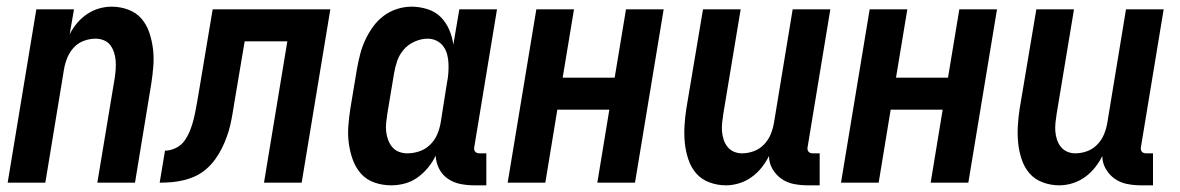

<svg xmlns="http://www.w3.org/2000/svg" viewBox="-20 -548 3540 576"><path d="M3 0 89 -520H202L189 -445Q198 -463 211 -478.5Q224 -494 241 -505.5Q258 -517 277 -522.5Q296 -528 315 -528Q341 -528 365 -519Q389 -510 404.5 -492Q420 -474 428 -450Q436 -426 439 -401Q442 -376 440 -350Q438 -324 434 -298L385 0H272L324 -313Q326 -326 327 -339.5Q328 -353 327 -366Q326 -379 322 -391Q318 -403 311 -412.5Q304 -422 292 -427Q280 -432 267 -432Q249 -432 231.5 -425.5Q214 -419 201.5 -405.5Q189 -392 182 -375Q175 -358 172 -340L116 0Z M459 0 475 -96Q491 -96 507.5 -104Q524 -112 534 -126.5Q544 -141 550.5 -157.5Q557 -174 561 -190.5Q565 -207 568 -223.5Q571 -240 574 -257L618 -520H971L885 0H772L842 -424H714L684 -246Q681 -228 678 -209.5Q675 -191 671 -173.5Q667 -156 660.5 -138Q654 -120 645.5 -103Q637 -86 625.5 -70Q614 -54 599 -41Q584 -28 567 -20Q550 -12 531.5 -7.5Q513 -3 495 -1.5Q477 0 459 0Z M1439 8H1403Q1382 8 1361.5 4Q1341 0 1324 -11.5Q1307 -23 1297.5 -41.5Q1288 -60 1287 -81Q1278 -62 1264 -45Q1250 -28 1232.5 -15.5Q1215 -3 1194.5 2.5Q1174 8 1154 8Q1127 8 1103 -0.5Q1079 -9 1063 -27Q1047 -45 1038.5 -68.5Q1030 -92 1026.5 -117.5Q1023 -143 1025 -169.5Q1027 -196 1031 -222L1051 -342Q1055 -364 1060.5 -385.5Q1066 -407 1075.5 -427.5Q1085 -448 1098.5 -467Q1112 -486 1130.5 -500Q1149 -514 1171 -521Q1193 -528 1214 -528Q1239 -528 1262.5 -520.5Q1286 -513 1302 -497Q1318 -481 1327.5 -459Q1337 -437 1340 -414L1358 -520H1471L1403 -108Q1402 -104 1402.5 -100Q1403 -96 1405.5 -93Q1408 -90 1411.5 -89Q1415 -88 1419 -88H1439ZM1202 -88Q1220 -88 1238 -94Q1256 -100 1270 -113.5Q1284 -127 1291.5 -144.5Q1299 -162 1302 -180L1321 -300Q1324 -314 1325 -328.5Q1326 -343 1325.5 -357Q1325 -371 1321.5 -384.5Q1318 -398 1310 -409Q1302 -420 1289.5 -426Q1277 -432 1263 -432Q1244 -432 1224.5 -423.5Q1205 -415 1191.5 -399.5Q1178 -384 1171.5 -365Q1165 -346 1162 -327L1142 -207Q1140 -193 1138.5 -179.5Q1137 -166 1138.5 -153Q1140 -140 1144.5 -128Q1149 -116 1157 -106.5Q1165 -97 1177 -92.5Q1189 -88 1202 -88Z M1503 0 1589 -520H1702L1668 -315H1824L1858 -520H1971L1885 0H1772L1808 -219H1652L1616 0Z M2439 8H2403Q2382 8 2361.5 4Q2341 0 2324.5 -11.5Q2308 -23 2297.5 -41Q2287 -59 2287 -80Q2278 -62 2265 -45.5Q2252 -29 2234.5 -16.5Q2217 -4 2197 2Q2177 8 2158 8Q2132 8 2108 -1Q2084 -10 2068.5 -28Q2053 -46 2045 -70Q2037 -94 2034.5 -119Q2032 -144 2033.5 -170Q2035 -196 2039 -222L2089 -520H2202L2150 -207Q2148 -194 2146.5 -180.5Q2145 -167 2146 -154Q2147 -141 2151 -129Q2155 -117 2162.5 -107.5Q2170 -98 2181.5 -93Q2193 -88 2206 -88Q2224 -88 2241.5 -94.5Q2259 -101 2272 -114.5Q2285 -128 2292 -145Q2299 -162 2302 -180L2358 -520H2471L2403 -108Q2402 -104 2402.5 -100Q2403 -96 2405.5 -93Q2408 -90 2411.5 -89Q2415 -88 2419 -88H2439Z M2503 0 2589 -520H2702L2668 -315H2824L2858 -520H2971L2885 0H2772L2808 -219H2652L2616 0Z M3439 8H3403Q3382 8 3361.5 4Q3341 0 3324.5 -11.5Q3308 -23 3297.5 -41Q3287 -59 3287 -80Q3278 -62 3265 -45.5Q3252 -29 3234.5 -16.5Q3217 -4 3197 2Q3177 8 3158 8Q3132 8 3108 -1Q3084 -10 3068.5 -28Q3053 -46 3045 -70Q3037 -94 3034.5 -119Q3032 -144 3033.5 -170Q3035 -196 3039 -222L3089 -520H3202L3150 -207Q3148 -194 3146.5 -180.5Q3145 -167 3146 -154Q3147 -141 3151 -129Q3155 -117 3162.5 -107.5Q3170 -98 3181.5 -93Q3193 -88 3206 -88Q3224 -88 3241.5 -94.5Q3259 -101 3272 -114.5Q3285 -128 3292 -145Q3299 -162 3302 -180L3358 -520H3471L3403 -108Q3402 -104 3402.5 -100Q3403 -96 3405.5 -93Q3408 -90 3411.5 -89Q3415 -88 3419 -88H3439Z"/></svg>

Font: Iosevka
Style: Bold Italic
Weight: 700
Italic angle: -9°
Monospace: yes
Designer: Belleve Invis
Foundry: Belleve Invis
Version: Version 32.5.0; ttfautohint (v1.8.4)